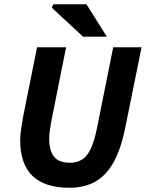

<svg xmlns="http://www.w3.org/2000/svg" viewBox="-20 -875 689 907"><path d="M307.6 12Q192.4 12 133.8 -43.7Q75.3 -99.4 75.3 -214.5Q75.3 -237.1 79.9 -265.9Q84.4 -294.7 88.4 -319.7L155.1 -651.8H292.2L220.9 -294.7Q217.4 -274.8 214.9 -256.1Q212.4 -237.4 212.4 -219.4Q212.4 -164.2 234.9 -135.2Q257.4 -106.2 311.6 -106.2Q343.3 -106.2 367.1 -120.8Q390.9 -135.4 408.5 -172Q426.2 -208.7 439 -274.1L514.8 -651.8H648.8L572.6 -276.3Q552 -172.1 516.5 -108.5Q481 -44.9 429.4 -16.5Q377.7 12 307.6 12ZM372.3 -701.8 224.1 -839.2 232.7 -854.7H388.4L484.7 -701.8Z"/></svg>

Font: Source Sans 3
Style: Italic
Weight: 200
Italic angle: -11°
Designer: Paul D. Hunt
Foundry: Adobe
Version: Version 3.046;hotconv 1.0.118;makeotfexe 2.5.65603